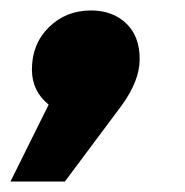

<svg xmlns="http://www.w3.org/2000/svg" viewBox="-76 -217 353 367"><path d="M191 -104Q191 -63 157 -16L48 130H-56L17 -17Q-15 -43 -15 -84Q-15 -133 17.5 -165Q50 -197 98 -197Q139 -197 165 -172.5Q191 -148 191 -104Z"/></svg>

Font: Gontserrat Black
Style: Italic
Weight: 900
Italic angle: -11.3°
Designer: Julieta Ulanovsky
Foundry: Julieta Ulanovsky
Version: Version 6.001